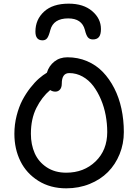

<svg xmlns="http://www.w3.org/2000/svg" viewBox="-20 -1026 760 1056"><path d="M357.9 -1005.9Q439 -1005.9 487.1 -964.8Q535.2 -923.8 535.2 -866.2Q535.2 -835.9 524.2 -822.5Q513.2 -809.1 491.2 -809.1Q473.6 -809.1 463.9 -820.1Q454.1 -831.1 446.8 -861.8Q430.2 -924.8 355 -924.8Q273.9 -924.8 256.8 -860.8Q248.5 -828.1 239.5 -816.2Q230.5 -804.2 213.9 -804.2Q174.8 -804.2 174.8 -852.1Q174.8 -918.5 222.4 -962.2Q270 -1005.9 357.9 -1005.9ZM344.2 9.8Q256.8 9.8 191.2 -31.2Q125.5 -72.3 92.3 -139.6Q59.1 -207 59.1 -290Q59.1 -341.3 71.5 -389.9Q84 -438.5 103 -474.9Q122.1 -511.2 146.7 -542.7Q171.4 -574.2 194.1 -594Q216.8 -613.8 237.8 -626Q249 -663.6 278.8 -687.3Q308.6 -710.9 351.1 -710.9Q408.7 -710.9 458.7 -689.7Q508.8 -668.5 545.4 -630.4Q582 -592.3 608.4 -540.8Q634.8 -489.3 647.9 -428Q661.1 -366.7 661.1 -299.8Q661.1 -235.4 637.9 -178.2Q614.7 -121.1 573.5 -79.6Q532.2 -38.1 472.9 -14.2Q413.6 9.8 344.2 9.8ZM149.9 -290Q149.9 -231 170.9 -183.3Q191.9 -135.7 236.8 -106Q281.7 -76.2 344.2 -76.2Q441.4 -76.2 505.6 -138.2Q569.8 -200.2 569.8 -299.8Q569.8 -345.7 561.3 -391.8Q552.7 -438 534.9 -479.7Q517.1 -521.5 492.7 -553.7Q468.3 -585.9 434.1 -605Q399.9 -624 360.8 -624Q319.8 -624 319.8 -565.9Q319.8 -544.9 309.8 -533.4Q299.8 -522 284.2 -522Q269 -522 255.9 -530.8Q210 -492.2 179.9 -431.9Q149.9 -371.6 149.9 -290Z"/></svg>

Font: Shantell Sans Normal
Style: Regular
Weight: 400
Designer: Stephen Nixon, Anya Danilova, Shantell Martin
Foundry: Arrow Type
Version: Version 1.006;[559af2be0]